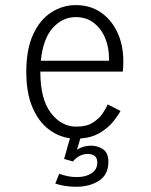

<svg xmlns="http://www.w3.org/2000/svg" viewBox="-20 -532 590 752"><path d="M279 199.5Q255 199.5 234.8 196.2Q214.5 193 196.5 187L212 148.5Q228.5 154.5 244.8 158Q261 161.5 282 161.5Q315.5 161.5 338.2 146.8Q361 132 361 105Q361 86 350.5 78.5Q340 71 323.5 71Q305 71 289.2 80.2Q273.5 89.5 266 100.5L231 90.5L254 9.5Q208.5 3.5 169.5 -26.5Q130.5 -56.5 106.8 -112.2Q83 -168 83 -251Q83 -339.5 109.8 -397.2Q136.5 -455 180.8 -483.5Q225 -512 277.5 -512Q332.5 -512 374.2 -483.8Q416 -455.5 439.5 -405.8Q463 -356 463 -291.5Q463 -270 461 -251.5H138V-251Q138 -144 179 -90Q220 -36 279.5 -36Q319 -36 344 -52Q369 -68 382.5 -88.5Q396 -109 402 -123L452 -97.5Q443.5 -81 424.2 -56.8Q405 -32.5 373 -12.8Q341 7 294.5 10.5L281.5 54.5Q305.5 38.5 337.5 38.5Q361.5 38.5 383 52.2Q404.5 66 404.5 102Q404.5 152 367.8 175.8Q331 199.5 279 199.5ZM276.5 -465Q225 -465 186.8 -422.8Q148.5 -380.5 140 -294H407V-303Q407 -346.5 391.8 -383.2Q376.5 -420 347.2 -442.5Q318 -465 276.5 -465Z"/></svg>

Font: Trispace SemiCondensed ExtraLight
Style: Regular
Weight: 200
Width: 4
Designer: Tyler Finck
Foundry: Etcetera Type Company
Version: Version 1.210; ttfautohint (v1.8.3)